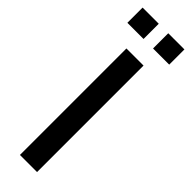

<svg xmlns="http://www.w3.org/2000/svg" viewBox="-262 -712 714 714"><g transform="rotate(45 95.0 -355.0)"><path d="M50 0V-560H140V0ZM-15 -630V-710H70V-630ZM120 -630V-710H205V-630Z"/></g></svg>

Font: Tektur SemiCondensed
Style: Regular
Weight: 400
Width: 4
Designer: Adam Jagosz
Foundry: Adam Jagosz
Version: Version 1.005;gftools[0.9.30]